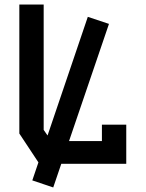

<svg xmlns="http://www.w3.org/2000/svg" viewBox="-20 -720 640 844"><path d="M65 -700V-133L153 0H535V-172H428V-100H206L172 -149V-700ZM366 -646 122 73 214 104 459 -615Z"/></svg>

Font: Kode Mono SemiBold
Style: Regular
Weight: 600
Monospace: yes
Designer: Isa Ozler
Foundry: Kadena LLC
Version: Version 1.206;gftools[0.9.28]